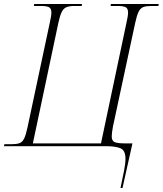

<svg xmlns="http://www.w3.org/2000/svg" viewBox="-37 -734 817 964"><path d="M568 210Q579 159 586 122.5Q593 86 593 63Q593 21 568 10.5Q543 0 495 0H-17L-15 -10H22Q46 -10 60.5 -15Q75 -20 84 -38Q93 -56 101 -94L213 -620Q221 -654 221 -671Q221 -692 208.5 -698Q196 -704 170 -704H133L135 -714H375L373 -704H336Q312 -704 297 -698Q282 -692 273 -674Q264 -656 256 -619L128 -14H470L598 -620Q606 -654 606 -671Q606 -692 593.5 -698Q581 -704 555 -704H518L520 -714H760L758 -704H721Q697 -704 682.5 -698.5Q668 -693 659 -675Q650 -657 642 -620L530 -98Q527 -81 525.5 -69.5Q524 -58 524 -49Q524 -27 538.5 -20.5Q553 -14 593 -14H628L578 210Z"/></svg>

Font: Noto Serif Display ExtraLight
Style: Italic
Weight: 200
Italic angle: -12°
Designer: Monotype Design Team
Foundry: Monotype Imaging Inc.
Version: Version 2.009